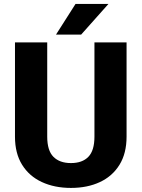

<svg xmlns="http://www.w3.org/2000/svg" viewBox="-20 -921 702 951"><path d="M447.8 -710.9H606.9V-244.1Q606.9 -161.6 572 -105Q537.1 -48.3 475.1 -19.3Q413.1 9.8 331.5 9.8Q250 9.8 187.3 -19.3Q124.5 -48.3 89.4 -105Q54.2 -161.6 54.2 -244.1V-710.9H213.9V-244.1Q213.9 -175.3 244.6 -144.3Q275.4 -113.3 331.5 -113.3Q387.7 -113.3 417.7 -144.3Q447.8 -175.3 447.8 -244.1ZM257.3 -749.5 354 -901.4H517.1L381.8 -749.5Z"/></svg>

Font: Vazirmatn RD ExtraBold
Style: Regular
Weight: 800
Designer: Saber Rastikerdar
Foundry: Saber Rastikerdar
Version: Version 32.102